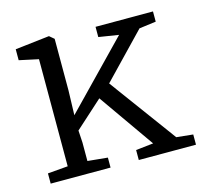

<svg xmlns="http://www.w3.org/2000/svg" viewBox="-87 -664 811 762"><g transform="rotate(-15 318.5 -283.5)"><path d="M114 -49V-489L35 -506V-551L174 -567H176L195 -551V-339L192 -238L446 -500L364 -513V-555H600V-513L531 -504L358 -324L560 -49L628 -42V0H393V-41L465 -49L305 -277L192 -175L195 -125V-49L277 -41V0H31V-42Z"/></g></svg>

Font: Merriweather Light
Style: Regular
Weight: 300
Designer: Eben Sorkin
Foundry: Eben Sorkin
Version: Version 2.100